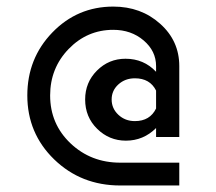

<svg xmlns="http://www.w3.org/2000/svg" viewBox="-20 -569 664 589"><path d="M530 -148.8H458.8V-176.2Q420 -137.5 366.2 -137.5Q315 -137.5 278.1 -173.8Q241.2 -210 241.2 -263.8Q241.2 -316.2 277.5 -352.5Q313.8 -388.8 365 -388.8Q421.2 -388.8 458.8 -348.8V-366.2Q458.8 -412.5 420.6 -445Q382.5 -477.5 327.5 -477.5Q247.5 -477.5 190.6 -418.8Q133.8 -360 133.8 -276.2Q133.8 -188.8 196.2 -129.4Q258.8 -70 348.8 -70H530V0H348.8Q228.8 0 146.2 -80Q63.8 -160 63.8 -276.2Q63.8 -390 140.6 -469.4Q217.5 -548.8 327.5 -548.8Q412.5 -548.8 471.2 -496.2Q530 -443.8 530 -366.2ZM393.8 -197.5Q440 -197.5 458.8 -236.2V-291.2Q440 -328.8 393.8 -328.8Q363.8 -328.8 343.1 -310Q322.5 -291.2 322.5 -263.8Q322.5 -236.2 343.1 -216.9Q363.8 -197.5 393.8 -197.5Z"/></svg>

Font: Now Alt Medium
Style: Regular
Weight: 500
Designer: Alfredo Marco Pradil
Foundry: Alfredo Marco Pradil
Version: Version 1.002;PS 001.002;hotconv 1.0.88;makeotf.lib2.5.64775